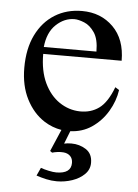

<svg xmlns="http://www.w3.org/2000/svg" viewBox="-50 -501 545 756"><g transform="rotate(5 222.0 -122.5)"><path d="M106 -306.6H314Q314 -356 296.4 -381.8Q278.8 -407.7 255.9 -417Q232.9 -426.3 216.8 -426.3Q177.2 -426.3 144.5 -395.5Q111.8 -364.7 106 -306.6ZM203.6 12.7Q167 6.8 134.8 -13.7Q90.3 -42.5 63.5 -95Q36.6 -147.5 36.6 -218.8Q36.6 -294.4 63.2 -348.6Q89.8 -402.8 136.7 -431.9Q183.6 -460.9 244.1 -460.9Q318.4 -460.9 367.2 -412.6Q416 -364.3 416 -279.3H106Q106 -212.4 128.4 -165Q150.9 -117.7 188.2 -92.5Q225.6 -67.4 269 -66.4Q312.5 -65.4 344.7 -88.6Q377 -111.8 400.4 -173.3L416 -163.6Q409.7 -119.6 385.5 -78.9Q361.3 -38.1 322.3 -11.7Q285.6 12.7 238.8 14.6L218.8 65.4Q231.9 62.5 247.6 62.5Q279.8 62.5 305.4 79.1Q331.1 95.7 331.1 131.8Q331.1 158.2 312 177Q293 195.8 263.7 205.8Q234.4 215.8 202.6 215.8Q182.1 215.8 161.1 211.2Q140.1 206.5 121.6 200.2L136.2 168.5Q148.9 173.3 167.2 177.2Q185.5 181.2 197.8 181.2Q256.3 181.2 256.3 138.7Q256.3 121.6 246.3 111.6Q236.3 101.6 219.7 100.1Q208 99.1 196.3 100.6Q184.6 102.1 174.8 105L166.5 99.1Z"/></g></svg>

Font: BabelStone Roman
Style: Regular
Weight: 400
Designer: Walt Agee, Victor Gaultney, Peter Martin, Debbi Hosken, Becca Hirsbrunner (SIL); Andrew West (BabelStone)
Foundry: BabelStone
Version: Version 16.000